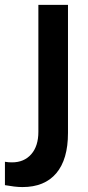

<svg xmlns="http://www.w3.org/2000/svg" viewBox="-86 -508 357 782"><path d="M-65.9 246.1V150.9Q-58.1 152.3 -51 152.8Q-43.9 153.3 -37.1 153.3Q12.2 153.3 41.3 120.1Q70.3 86.9 70.3 28.8V-488.3H190.9V33.7Q190.9 141.1 143.3 197.5Q95.7 253.9 5.4 253.9Q-10.7 253.9 -28.8 251.7Q-46.9 249.5 -65.9 246.1Z"/></svg>

Font: Kumbh Sans SemiBold
Style: Regular
Weight: 600
Version: Version 1.005